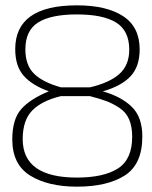

<svg xmlns="http://www.w3.org/2000/svg" viewBox="-20 -690 570 719"><path d="M268 -670Q379 -670 441 -629.5Q503 -589 503 -505Q503 -441 469 -404.5Q435 -368 365 -348Q435 -328 474 -289.5Q513 -251 513 -179Q513 -75 447.5 -33Q382 9 268 9Q160 9 93 -32.5Q26 -74 26 -168Q26 -244 60 -282Q94 -320 163 -348Q101 -370 69 -406Q37 -442 37 -506Q37 -670 268 -670ZM268 -25Q368 -25 421.5 -59Q475 -93 475 -178Q475 -216 463.5 -243Q452 -270 426.5 -286.5Q401 -303 378 -311.5Q355 -320 317 -330H208Q137 -313 101 -276.5Q65 -240 65 -169Q65 -25 268 -25ZM268 -636Q171 -636 123 -606Q75 -576 75 -505Q75 -446 107.5 -414Q140 -382 208 -363H317Q390 -380 427 -413Q464 -446 464 -504Q464 -575 415 -605.5Q366 -636 268 -636Z"/></svg>

Font: TitilliumMaps29L
Style: 1 wt
Weight: 100
Designer: Campivisivi
Foundry: Accademia di Belle Arti di Urbino and students of MA course of Visual design
Version: Version 001.001